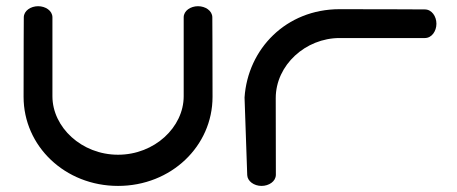

<svg xmlns="http://www.w3.org/2000/svg" viewBox="-20 -611 1502 631"><path d="M583.7 -554 583.7 -294.6C583.7 -193.2 488.1 -102.5 368 -102.5C247.9 -102.5 152.3 -193.2 152.3 -294.6C152.3 -401.8 152.3 -554 152.3 -554C152.3 -576 129.4 -590.6 105.3 -590.6C81.2 -590.6 58.2 -575.9 58.2 -553.8C58.2 -553.8 57.5 -448.9 57.5 -292.7C57.5 -131.1 193.2 0 368 0C542.8 0 678.5 -131.1 678.5 -292.7C678.5 -448.9 677.8 -553.8 677.8 -553.8C677.8 -575.9 654.8 -590.6 630.7 -590.6C606.6 -590.6 583.7 -576 583.7 -554Z M886.2 -288.5C886.2 -397.2 984.3 -486 1096.2 -486C1213.8 -486 1376.3 -486 1376.3 -486C1399.1 -486 1414.3 -508.8 1414.3 -533C1414.3 -557.2 1399 -580 1376.3 -580C1376.3 -580 1266.6 -580.8 1096.2 -580.8C919.8 -580.8 794.5 -449.9 783.7 -290.9L783.7 -290.5L783.7 -290C783.7 -289.2 792.3 -43.7 792.5 -35.5C793.3 -15.6 814.7 0 839.5 0C863.6 0 886.5 -14.6 886.6 -36.6C886.6 -38.2 886.5 -39.8 886.6 -41.4C886.5 -65.4 886.2 -186.7 886.2 -288.5Z"/></svg>

Font: Hi.
Style: Black
Weight: 400
Designer: Mew Too, Robert Jablonski
Foundry: Cannot Into Space Fonts
Version: Version 1.996